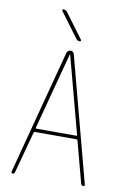

<svg xmlns="http://www.w3.org/2000/svg" viewBox="-102 -1009 704 1069"><g transform="rotate(10 250.0 -475.0)"><path d="M130.9 -275.4Q128.9 -270.5 133.8 -269.5H360.4Q366.2 -269.5 363.3 -275.4L248 -709Q248 -710 247.1 -710Q246.1 -710 246.1 -709ZM46.9 0Q43.9 0 41.5 -2.9Q39.1 -5.9 40 -9.8L225.6 -713.9Q227.5 -720.7 233.9 -725.6Q240.2 -730.5 247.6 -730.5Q254.9 -730.5 260.7 -725.6Q266.6 -720.7 267.6 -713.9L454.1 -9.8Q455.1 -5.9 453.1 -2.9Q451.2 0 447.3 0Q438.5 0 433.6 -9.8L371.1 -245.1Q370.1 -250 365.2 -250H128.9Q125 -250 123 -245.1L59.6 -9.8Q56.6 0 46.9 0ZM267.6 -799.8 163.1 -940.4Q161.1 -943.4 162.6 -946.8Q164.1 -950.2 168 -950.2Q179.7 -950.2 188.5 -940.4L293 -799.8Q294.9 -796.9 293.5 -793.5Q292 -790 288.1 -790Q276.4 -790 267.6 -799.8Z"/></g></svg>

Font: Rounded-X Mgen+ 1mn thin
Style: Regular
Weight: 100
Designer: [Source Han Sans]
Ryoko NISHIZUKA  (kana & ideographs); Paul D. Hunt (Latin, Greek & Cyrillic); Wenlong ZHANG  (bopomofo
Version: Version 1.059.20150602